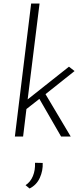

<svg xmlns="http://www.w3.org/2000/svg" viewBox="-20 -780 461 1097"><path d="M240 -242 384 0H329L205 -215L131 -157L112 0H65L158 -760H206L138 -212L374 -399L406 -374ZM126 278Q154 260 168 226Q182 192 180 150L224 151Q226 195 207.5 236Q189 277 149 297Z"/></svg>

Font: Josefin Sans Light
Style: Italic
Weight: 300
Italic angle: -7°
Designer: Santiago Orozco
Foundry: Typemade
Version: Version 2.000